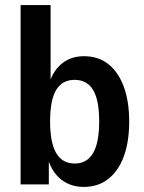

<svg xmlns="http://www.w3.org/2000/svg" viewBox="-20 -725 568 755"><path d="M309 10Q259 10 222 -18Q185 -46 168 -101H172V0H61V-705H179V-396H173Q189 -448 224.5 -476Q260 -504 310 -504Q367 -504 406.5 -472.5Q446 -441 467 -383.5Q488 -326 488 -247Q488 -168 467 -110.5Q446 -53 406 -21.5Q366 10 309 10ZM274 -82Q322 -82 346 -123Q370 -164 370 -247Q370 -332 346 -371.5Q322 -411 273 -411Q225 -411 201 -371.5Q177 -332 177 -247Q177 -164 201 -123Q225 -82 274 -82Z"/></svg>

Font: Nunito Sans 10pt Condensed
Style: Bold
Weight: 700
Width: 3
Designer: Vernon Adams
Foundry: Vernon Adams
Version: Version 3.101;gftools[0.9.27]